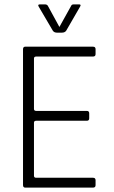

<svg xmlns="http://www.w3.org/2000/svg" viewBox="-20 -856 521 876"><path d="M240 -707Q227 -707 221 -716L157 -825Q150 -836 162 -836H185Q194 -836 198 -830L251 -733L305 -830Q307 -836 317 -836H341Q352 -836 345 -825L282 -716Q276 -707 262 -707ZM404 0H95Q85 0 85 -12V-631Q85 -643 95 -643H404Q416 -643 416 -632V-609Q416 -598 404 -598H145Q135 -598 135 -589V-359Q135 -350 145 -350H376Q387 -350 387 -339V-316Q387 -305 376 -305H145Q135 -305 135 -296V-54Q135 -45 145 -45H404Q416 -45 416 -34V-11Q416 0 404 0Z"/></svg>

Font: Rajdhani
Style: Regular
Weight: 400
Designer: Satya Rajpurohit, Jyotish Sonowal
Foundry: Indian Type Foundry
Version: Version 1.201;PS 1.0;hotconv 1.0.78;makeotf.lib2.5.61930; tt